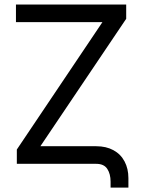

<svg xmlns="http://www.w3.org/2000/svg" viewBox="-20 -727 635 852"><path d="M50.8 -707H540V-643.6L159.2 -78.1H407.2Q451.2 -78.1 483.4 -60.5Q515.6 -43 532.7 -10.7Q549.8 21.5 549.8 63.5V105.5H470.7V79.1Q470.7 44.9 456.1 22.5Q441.4 0 407.2 0H54.7V-63.5L434.6 -628.9H50.8Z"/></svg>

Font: Pretendard Std Variable
Style: Regular
Weight: 400
Designer: Base glyphs from Inter by Rasmus Andersson; Hangeul glyphs from Noto Sans CJK(Source Han Sans) by Jang Soo-young and Kan
Foundry: Kil Hyung-jin
Version: Version 1.309;Glyphs 3.2 (3225)